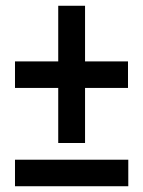

<svg xmlns="http://www.w3.org/2000/svg" viewBox="-20 -646 497 666"><path d="M275 -433H424V-341H275V-150H182V-341H32V-433H182V-626H275ZM32 0V-92H425V0Z"/></svg>

Font: Noto Sans ExtraCondensed SemiBold
Style: Regular
Weight: 600
Width: 2
Designer: Monotype Design Team
Foundry: Monotype Imaging Inc.
Version: Version 2.013; ttfautohint (v1.8.4.7-5d5b)